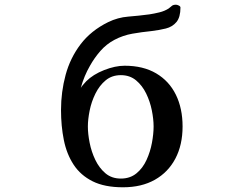

<svg xmlns="http://www.w3.org/2000/svg" viewBox="-20 -790 1040 815"><path d="M632 -253Q632 -284 624.5 -321.5Q617 -359 600.5 -393Q584 -427 557.5 -449Q531 -471 493 -471Q455 -471 428.5 -449Q402 -427 385 -392.5Q368 -358 360.5 -320.5Q353 -283 353 -253Q353 -222 360.5 -184Q368 -146 384.5 -111.5Q401 -77 427.5 -54.5Q454 -32 493 -32Q532 -32 559 -54Q586 -76 602 -111Q618 -146 625 -184Q632 -222 632 -253ZM755 -253Q755 -175 724.5 -117Q694 -59 637.5 -27Q581 5 502 5Q424 5 373 -20.5Q322 -46 292.5 -91Q263 -136 251 -195.5Q239 -255 239 -323Q239 -400 258.5 -472Q278 -544 322 -602Q366 -660 439 -696Q480 -716 524.5 -719.5Q569 -723 614 -729Q634 -732 656.5 -737.5Q679 -743 696 -754Q704 -760 709.5 -765Q715 -770 727 -770Q732 -770 739 -766.5Q746 -763 746 -758Q746 -717 729 -696.5Q712 -676 684 -669Q656 -662 622 -658Q582 -654 542 -647Q502 -640 466 -621Q432 -603 406.5 -574Q381 -545 362 -511Q337 -468 323 -417Q328 -425 334 -431.5Q340 -438 346 -445Q375 -474 422 -492.5Q469 -511 509 -511Q588 -511 643 -478.5Q698 -446 726.5 -388Q755 -330 755 -253Z"/></svg>

Font: Kaisei HarunoUmi
Style: Bold
Weight: 700
Designer: Font-Kai, 金井和夫
Foundry: KAZUO KANAI
Version: Version 5.003